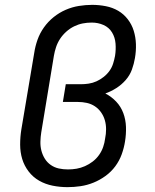

<svg xmlns="http://www.w3.org/2000/svg" viewBox="-20 -763 640 791"><path d="M258 8Q227 8 197 2Q167 -4 141.5 -18.5Q116 -33 98 -56.5Q80 -80 71.5 -108Q63 -136 63 -167.5Q63 -199 68 -230L121 -545Q125 -572 134.5 -599Q144 -626 161 -650Q178 -674 201 -692.5Q224 -711 250.5 -722.5Q277 -734 305 -738.5Q333 -743 360 -743Q388 -743 416 -737.5Q444 -732 467 -718.5Q490 -705 506.5 -683.5Q523 -662 531 -636Q539 -610 540 -581.5Q541 -553 536 -524Q532 -500 523.5 -476.5Q515 -453 498 -433.5Q481 -414 459 -400Q437 -386 414 -378Q439 -365 458.5 -344.5Q478 -324 488 -297Q498 -270 499 -240Q500 -210 495 -180Q491 -154 481.5 -127.5Q472 -101 455 -78Q438 -55 414.5 -38Q391 -21 365 -10.5Q339 0 312 4Q285 8 258 8ZM260 -65Q278 -65 295.5 -68Q313 -71 330 -78.5Q347 -86 362 -97.5Q377 -109 388 -124.5Q399 -140 405 -157.5Q411 -175 413 -192Q417 -211 417 -230.5Q417 -250 412 -267.5Q407 -285 396.5 -300Q386 -315 371 -325Q356 -335 338 -339Q320 -343 300 -343H239L251 -416H313Q329 -416 345.5 -418.5Q362 -421 377.5 -428Q393 -435 407 -446Q421 -457 431 -471Q441 -485 446 -501Q451 -517 454 -533Q458 -558 456 -583.5Q454 -609 441.5 -629.5Q429 -650 406.5 -660Q384 -670 358 -670Q339 -670 321 -666.5Q303 -663 285.5 -654.5Q268 -646 253 -632.5Q238 -619 227.5 -603Q217 -587 211 -569Q205 -551 202 -533L150 -218Q147 -199 146.5 -179.5Q146 -160 150.5 -142.5Q155 -125 164.5 -109.5Q174 -94 189 -83.5Q204 -73 222 -69Q240 -65 260 -65Z"/></svg>

Font: Iosevka Curly Slab ExObl
Style: Regular
Weight: 400
Width: 7
Italic angle: -9°
Monospace: yes
Designer: Belleve Invis
Foundry: Belleve Invis
Version: Version 11.1.0; ttfautohint (v1.8.3)